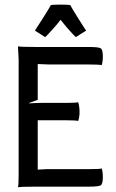

<svg xmlns="http://www.w3.org/2000/svg" viewBox="-20 -802 500 825"><path d="M350.1 -670.4Q349.6 -669.9 329.3 -657.5Q309.1 -645 306.2 -642.6Q303.2 -644.5 293.2 -655Q283.2 -665.5 267.8 -683.3Q252.4 -701.2 240.2 -716.8Q228.5 -701.2 212.6 -683.3Q196.8 -665.5 186.8 -655Q176.8 -644.5 173.8 -642.6Q170.9 -645 150.6 -657.5Q130.4 -669.9 129.9 -670.4Q136.2 -679.2 166.3 -726.8Q196.3 -774.4 198.2 -779.8Q205.6 -782.2 240.2 -782.2Q274.9 -782.2 282.2 -779.8Q284.2 -774.4 314 -726.6Q343.8 -678.7 350.1 -670.4ZM60.1 -51.8V-546.9L57.1 -603Q65.9 -600.1 136.2 -600.1H361.8Q403.3 -600.1 412.6 -594.5Q421.9 -588.9 421.9 -559.1Q421.9 -536.6 417 -522Q408.2 -524.9 361.8 -524.9H189.9Q175.3 -524.9 142.1 -526.9V-373L104.5 -359.4L106 -357.9Q137.2 -359.9 157.2 -359.9H262.2Q307.1 -359.9 315.9 -362.8Q321.8 -345.2 321.8 -319.8Q321.8 -299.8 315.9 -282.2Q307.1 -285.2 262.2 -285.2H142.1V-73.2Q177.2 -75.2 181.2 -75.2H361.8Q408.2 -75.2 417 -78.1Q421.9 -63.5 421.9 -41Q421.9 -11.2 412.6 -5.6Q403.3 0 361.8 0H134.8Q65.9 0 57.1 2.9Q60.1 -5.9 60.1 -51.8Z"/></svg>

Font: Nikodecs
Style: Medium
Weight: 500
Version: Version 0.29